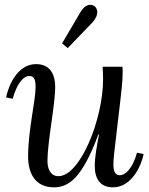

<svg xmlns="http://www.w3.org/2000/svg" viewBox="-20 -783 633 814"><path d="M243.2 -599.1 267.1 -579.1 370.1 -686C404.8 -723.1 391.1 -747.1 382.8 -754.9C377 -761.2 348.1 -776.9 320.8 -731ZM33.7 -364.3C53.7 -435.1 82 -460.9 104 -460.9C127.9 -460.9 130.9 -439 130.9 -414.1C130.9 -356.9 99.1 -230 99.1 -119.1C99.1 -49.8 128.4 11.2 208.5 11.2C273.4 11.2 329.1 -30.8 397 -212.9H399.9C390.1 -163.1 381.8 -116.7 381.8 -79.1C381.8 -24.9 404.8 11.2 459 11.2C539.1 11.2 580.1 -83 588.9 -129.9L561 -135.7C541 -64.9 509.8 -40 487.8 -40C466.8 -40 460.9 -60.1 460.9 -84C460.9 -113.8 461.9 -113.8 480 -270C495.1 -396 500 -439.9 500 -474.1C500 -484.9 500 -491.2 499 -500H415C416 -482.9 417 -466.8 417 -446.8C417 -277.8 319.8 -36.1 228 -36.1C189 -36.1 181.2 -76.2 181.2 -99.1C181.2 -183.1 213.9 -337.9 213.9 -414.1C213.9 -476.1 186 -511.2 132.8 -511.2C52.7 -511.2 15.1 -417 5.9 -370.1Z"/></svg>

Font: Lora Italic
Style: Regular
Weight: 400
Italic angle: -3°
Designer: Olga Karpushina, Alexei Vanyashin
Foundry: Cyreal
Version: Version 1.011;PS 001.011;hotconv 1.0.70;makeotf.lib2.5.58329